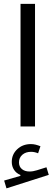

<svg xmlns="http://www.w3.org/2000/svg" viewBox="-20 -666 292 1011"><path d="M193 104.1Q180.5 99 168 95.8Q155.5 92.7 142.9 92.7Q99.5 92.7 70.8 119.7Q42 146.6 42 186.6Q42 210.4 54.2 228.6Q66.4 246.9 87.3 255.2V260.1L1.8 284.7L14.1 325.8L236.8 254.8L224.6 214.8L174.6 230.5Q153.8 237.1 135.3 237.1Q110.6 237.1 95.2 224.2Q79.9 211.3 79.9 189.2Q79.9 164.3 97.7 148.8Q115.5 133.4 143.5 133.4Q153.3 133.4 162.7 135.5Q172.1 137.6 180.6 141.2ZM164.4 0V-645.7H88.1V0Z"/></svg>

Font: Estedad VF
Style: Regular
Weight: 100
Designer: Amin Abedi
Version: Version 7.3